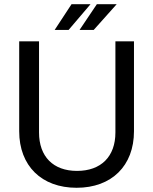

<svg xmlns="http://www.w3.org/2000/svg" viewBox="-20 -876 726 910"><path d="M343 14C509 14 615 -90 615 -254V-680H527V-248C527 -134 459 -66 345 -66C232 -66 165 -134 165 -248V-680H71V-254C71 -90 177 14 343 14ZM357 -734H424L533 -856H439ZM239 -734H305L409 -856H319Z"/></svg>

Font: Ronzino
Style: Regular
Weight: 400
Designer: Nunzio Mazzaferro
Foundry: Collletttivo
Version: Version 1.000;Glyphs 3.3 (3337)